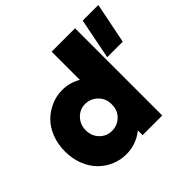

<svg xmlns="http://www.w3.org/2000/svg" viewBox="-172 -899 1102 1102"><g transform="rotate(-45 379.0 -348.0)"><path d="M568.8 -708V0H409.2V-38.1Q345.2 12.2 266.1 12.2Q218.3 12.2 175 -6.3Q131.8 -24.9 99.1 -58.1Q66.4 -91.3 47.1 -140.9Q27.8 -190.4 27.8 -249Q27.8 -308.1 47.6 -358.2Q67.4 -408.2 100.8 -440.9Q134.3 -473.6 177 -491.7Q219.7 -509.8 266.1 -509.8Q326.2 -509.8 378.9 -479V-708ZM301.8 -141.1Q346.2 -141.1 377.7 -171.1Q409.2 -201.2 409.2 -248V-251Q409.2 -298.8 377.4 -329.3Q345.7 -359.9 301.8 -359.9Q259.3 -359.9 228.8 -328.4Q198.2 -296.9 198.2 -250Q198.2 -203.1 228.8 -172.1Q259.3 -141.1 301.8 -141.1ZM582 -460 630.9 -708H757.8L708 -460Z"/></g></svg>

Font: Human Sans Black
Style: Regular
Weight: 800
Designer: Tim Radville
Foundry: Continuum
Version: Version 1.000;FEAKit 1.0